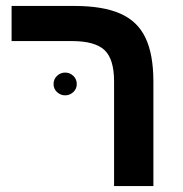

<svg xmlns="http://www.w3.org/2000/svg" viewBox="-20 -626 616 646"><path d="M496.1 -351.1V0H363.8V-352.1Q363.8 -427.7 331.3 -457.8Q298.8 -487.8 222.2 -487.8H19V-606H230Q326.2 -606 384.5 -580.3Q442.9 -554.7 469.5 -498.8Q496.1 -442.9 496.1 -351.1ZM160.2 -342.8Q160.2 -359.9 171.9 -370.8Q183.6 -381.8 199.2 -381.8Q214.8 -381.8 226.6 -370.8Q238.3 -359.9 238.3 -342.8Q238.3 -327.1 226.6 -316.2Q214.8 -305.2 199.2 -305.2Q183.6 -305.2 171.9 -316.2Q160.2 -327.1 160.2 -342.8Z"/></svg>

Font: Arimo
Style: Bold
Weight: 700
Designer: Steve Matteson
Foundry: Monotype Imaging Inc.
Version: Version 1.33